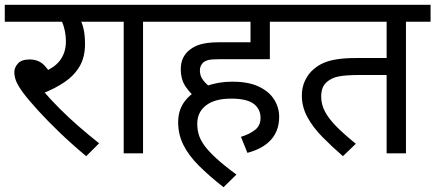

<svg xmlns="http://www.w3.org/2000/svg" viewBox="-20 -642 1823 804"><path d="M284 -551 312 -566Q323 -550 329.5 -523Q336 -496 336 -458Q336 -402 313 -363.5Q290 -325 250 -298Q210 -271 159 -251L163 -259Q193 -224 230.5 -186.5Q268 -149 310 -112.5Q352 -76 395 -42L341 12Q282 -37 230 -87Q178 -137 138 -181Q98 -225 75 -256Q53 -287 46.5 -305Q40 -323 40 -340Q40 -359 55 -376Q70 -393 104 -393Q142 -393 166 -368Q190 -343 209 -300L147 -335Q204 -354 230 -387.5Q256 -421 256 -468Q256 -497 248.5 -525.5Q241 -554 230 -565L275 -551H0V-622H424V-551Z M579 -551V0H498V-551H409V-622H682V-551Z M805 -229Q780 -247 758.5 -277.5Q737 -308 737 -352Q737 -380 747 -400Q757 -420 774 -433Q789 -445 807 -452Q825 -459 847.5 -462Q870 -465 897 -465H1029V-551H668V-622H1214V-551H1110V-394H898Q867 -394 854 -391Q841 -388 832 -381Q825 -375 821 -366.5Q817 -358 817 -347Q817 -323 831.5 -305Q846 -287 865 -274ZM989 -69Q1025 -80 1048 -98Q1071 -116 1071 -148Q1071 -186 1042 -207.5Q1013 -229 948 -229Q879 -229 842.5 -200.5Q806 -172 806 -124Q806 -101 812 -79.5Q818 -58 835 -34Q852 -10 884.5 20Q917 50 970 89L916 142Q855 94 812.5 51.5Q770 9 748 -35Q726 -79 726 -130Q726 -186 758.5 -224Q791 -262 842.5 -281Q894 -300 952 -300Q1021 -300 1064.5 -279Q1108 -258 1128.5 -224.5Q1149 -191 1149 -153Q1149 -95 1115 -57Q1081 -19 1016 -2Z M1680 -551V0H1599V-328H1490Q1429 -328 1398.5 -322Q1368 -316 1349 -299Q1337 -289 1331 -274Q1325 -259 1325 -237Q1325 -204 1341.5 -173.5Q1358 -143 1390.5 -110.5Q1423 -78 1470 -40L1416 12Q1370 -28 1330.5 -68Q1291 -108 1267.5 -151Q1244 -194 1244 -242Q1244 -277 1257.5 -305Q1271 -333 1292 -351Q1311 -368 1335 -378.5Q1359 -389 1392.5 -394Q1426 -399 1471 -399H1599V-551H1199V-622H1783V-551Z"/></svg>

Font: Noto Sans Ambassadori
Style: Regular
Weight: 400
Designer: Monotype Design Team
Foundry: Monotype Imaging Inc.
Version: Version 2.013